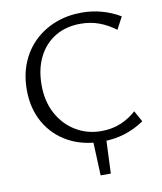

<svg xmlns="http://www.w3.org/2000/svg" viewBox="-92 -740 837 995"><g transform="rotate(-10 326.5 -243.0)"><path d="M356.5 180.5 348.3 -14.8H418.3L410.1 180.5ZM394.9 9.4Q294.7 9.4 218.4 -32.1Q142.1 -73.6 99.3 -148.4Q56.5 -223.1 56.5 -321.5Q56.5 -400.1 82.8 -463.8Q109 -527.5 156.5 -573Q204 -618.5 267.6 -642.9Q331.3 -667.4 406.2 -667.4Q461 -667.4 511.8 -653.1Q562.6 -638.8 607.5 -612.1L573.2 -547.4Q530.5 -579.1 486 -595.3Q441.6 -611.5 389.6 -611.5Q312.7 -611.5 255.7 -576.9Q198.7 -542.3 167.5 -479.7Q136.3 -417.1 136.3 -333.5Q136.3 -246.8 171.5 -182Q206.7 -117.1 266.9 -81Q327.1 -44.8 401.5 -44.8Q456.6 -44.8 502.9 -64Q549.2 -83.2 585.5 -116.3L617.6 -58.1Q568.4 -24.5 513.4 -7.6Q458.5 9.4 394.9 9.4Z"/></g></svg>

Font: Ysabeau
Style: Bold
Weight: 700
Designer: Christian Thalmann (Catharsis Fonts)
Version: Version 2.000;gftools[0.9.27.dev2+g8671c4b]